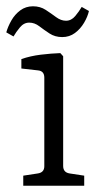

<svg xmlns="http://www.w3.org/2000/svg" viewBox="-36 -591 316 611"><path d="M165 -63Q165 -42 186 -39L232 -32V0H38V-32L84 -39Q105 -42 105 -62V-344Q105 -365 85 -367L32 -373V-403Q61 -413 94 -417Q127 -421 156 -422L165 -412ZM162 -473Q139 -473 121.5 -484.5Q104 -496 89 -507.5Q74 -519 57 -519Q40 -519 27.5 -504Q15 -489 7 -475L-16 -488Q-11 -506 0 -525.5Q11 -545 28.5 -558Q46 -571 69 -571Q92 -571 109.5 -559.5Q127 -548 142.5 -536.5Q158 -525 174 -525Q191 -525 203.5 -540Q216 -555 224 -569L247 -556Q243 -538 231.5 -518.5Q220 -499 202.5 -486Q185 -473 162 -473Z"/></svg>

Font: Rasa Light
Style: Regular
Weight: 300
Designer: Anna Giedrys (Yrsa+Rasa design), David Brezina (Yrsa art-direction, Rasa art-direction, design)
Foundry: Rosetta Type Foundry
Version: Version 2.004